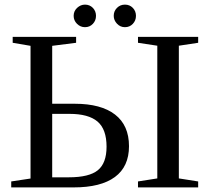

<svg xmlns="http://www.w3.org/2000/svg" viewBox="-20 -815 912 835"><path d="M443.4 -177.2Q443.4 -252.9 404.1 -286.4Q364.7 -319.8 282.2 -319.8H207V-43.9H279.3Q367.7 -43.9 405.5 -74.7Q443.4 -105.5 443.4 -177.2ZM305.2 -363.8Q419.4 -363.8 480.2 -316.9Q541 -270 541 -179.2Q541 -90.3 479.7 -45.2Q418.5 0 300.3 0H28.8V-25.9L112.8 -38.6V-615.7L35.2 -628.9V-654.8H311V-628.9L207 -615.7V-363.8ZM757.8 -39.1 841.8 -25.9V0H580.1V-25.9L664.1 -39.1V-616.2L580.1 -628.9V-654.8H841.8V-628.9L757.8 -616.2ZM571.3 -746.1Q571.3 -725.6 557.6 -711.2Q543.9 -696.8 523.4 -696.8Q502.9 -696.8 488.8 -711.9Q474.6 -727.1 474.6 -746.1Q474.6 -766.6 488.8 -780.8Q502.9 -794.9 523.4 -794.9Q543.9 -794.9 557.6 -780.8Q571.3 -766.6 571.3 -746.1ZM397.5 -746.1Q397.5 -725.6 383.8 -711.2Q370.1 -696.8 349.6 -696.8Q329.6 -696.8 314.9 -711.4Q300.3 -726.1 300.3 -746.1Q300.3 -766.6 315.4 -780.8Q330.6 -794.9 349.6 -794.9Q370.1 -794.9 383.8 -780.8Q397.5 -766.6 397.5 -746.1Z"/></svg>

Font: Liberation Serif
Style: Regular
Weight: 400
Designer: Steve Matteson
Foundry: Ascender Corporation
Version: Version 2.1.5